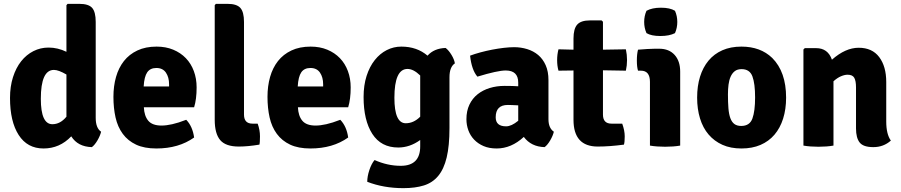

<svg xmlns="http://www.w3.org/2000/svg" viewBox="-20 -756 4679 997"><path d="M232 -509Q280 -509 325 -487V-729L331 -736H392Q440 -736 458.5 -715Q477 -694 477 -642V-144Q477 -91 505 -72Q500 -51 486 -27Q472 -3 457 8Q384 6 350 -48Q290 15 206 15Q122 15 77 -55Q32 -125 32 -247Q32 -307 47.5 -355.5Q63 -404 90 -438Q117 -472 153.5 -490.5Q190 -509 232 -509ZM252 -111Q293 -111 325 -150V-369Q284 -393 260 -393Q192 -393 192 -243Q192 -111 252 -111Z M988 -199H727Q729 -154 750 -129Q771 -104 819 -104Q843 -104 874.5 -111Q906 -118 947 -134Q980 -100 988 -42Q908 15 792 15Q729 15 686.5 -5Q644 -25 617.5 -61Q591 -97 580 -146Q569 -195 569 -253Q569 -309 582.5 -356.5Q596 -404 623.5 -439Q651 -474 693.5 -494Q736 -514 793 -514Q841 -514 879.5 -498Q918 -482 945 -454Q972 -426 986.5 -387Q1001 -348 1001 -302Q1001 -241 988 -199ZM726 -307H858V-318Q858 -355 841.5 -379Q825 -403 792 -403Q760 -403 744.5 -380.5Q729 -358 726 -307Z M1291 -114H1318Q1330 -81 1330 -48Q1330 -15 1327 -5Q1267 5 1220 5Q1152 5 1123.5 -28.5Q1095 -62 1095 -134V-729L1101 -736H1162Q1209 -736 1228 -715Q1247 -694 1247 -642V-161Q1247 -114 1291 -114Z M1788 -199H1527Q1529 -154 1550 -129Q1571 -104 1619 -104Q1643 -104 1674.5 -111Q1706 -118 1747 -134Q1780 -100 1788 -42Q1708 15 1592 15Q1529 15 1486.5 -5Q1444 -25 1417.5 -61Q1391 -97 1380 -146Q1369 -195 1369 -253Q1369 -309 1382.5 -356.5Q1396 -404 1423.5 -439Q1451 -474 1493.5 -494Q1536 -514 1593 -514Q1641 -514 1679.5 -498Q1718 -482 1745 -454Q1772 -426 1786.5 -387Q1801 -348 1801 -302Q1801 -241 1788 -199ZM1526 -307H1658V-318Q1658 -355 1641.5 -379Q1625 -403 1592 -403Q1560 -403 1544.5 -380.5Q1529 -358 1526 -307Z M2200 -467Q2234 -505 2294 -507Q2310 -495 2324.5 -471Q2339 -447 2342 -427Q2314 -408 2314 -355V-91Q2314 1 2299.5 61.5Q2285 122 2255.5 157.5Q2226 193 2181 207Q2136 221 2075 221Q1972 221 1887 188Q1887 160 1898 127Q1909 94 1925 75Q1992 105 2061 105Q2162 105 2162 4V-29Q2108 10 2048 10Q1959 10 1913.5 -60.5Q1868 -131 1868 -252Q1868 -313 1883.5 -361.5Q1899 -410 1926 -444Q1953 -478 1988.5 -496Q2024 -514 2064 -514Q2145 -514 2200 -467ZM2162 -150V-364Q2127 -398 2096 -398Q2028 -398 2028 -248Q2028 -116 2087 -116Q2128 -116 2162 -150Z M2856 -72Q2851 -51 2837 -27Q2823 -3 2808 8Q2738 6 2700 -45Q2635 15 2559 15Q2520 15 2491 2.5Q2462 -10 2442 -31Q2422 -52 2412 -79.5Q2402 -107 2402 -137Q2402 -180 2417.5 -212.5Q2433 -245 2460 -266.5Q2487 -288 2523 -299Q2559 -310 2600 -310Q2623 -310 2640.5 -309.5Q2658 -309 2671 -308V-327Q2671 -390 2606 -390Q2564 -390 2459 -358Q2429 -393 2421 -467Q2445 -476 2474.5 -484Q2504 -492 2535 -498Q2566 -504 2596 -507.5Q2626 -511 2650 -511Q2685 -511 2717.5 -501Q2750 -491 2774.5 -470.5Q2799 -450 2813.5 -417.5Q2828 -385 2828 -340V-137Q2828 -91 2856 -72ZM2554 -147Q2554 -100 2608 -100Q2636 -100 2671 -129V-209Q2651 -210 2637.5 -210.5Q2624 -211 2617 -211Q2554 -211 2554 -147Z M3230 -500Q3236 -472 3236 -444Q3236 -416 3230 -389L3111 -391V-161Q3111 -114 3155 -114H3211Q3224 -78 3224 -48Q3224 -18 3220 -5Q3146 5 3084 5Q2958 5 2958 -134V-390L2880 -389Q2873 -414 2873 -443.5Q2873 -473 2880 -500L2958 -498V-556Q2958 -607 2977.5 -628.5Q2997 -650 3043 -650H3104L3111 -643V-498Z M3512 -384V0Q3495 3 3475 4.5Q3455 6 3434 6Q3413 6 3392.5 4.5Q3372 3 3355 0V-331Q3355 -389 3308 -389H3293Q3287 -408 3287 -442Q3287 -475 3293 -498Q3319 -500 3341 -501.5Q3363 -503 3381 -503H3403Q3454 -503 3483 -471Q3512 -439 3512 -384ZM3337 -700Q3366 -716 3412 -716Q3459 -716 3485 -700Q3497 -673 3497 -642Q3497 -611 3485 -584Q3456 -569 3409 -569Q3362 -569 3337 -584Q3325 -611 3325 -642Q3325 -673 3337 -700Z M3990 -455Q4062 -383 4062 -249Q4062 -189 4046.5 -140Q4031 -91 4001.5 -56.5Q3972 -22 3929 -3.5Q3886 15 3830 15Q3774 15 3731.5 -4Q3689 -23 3659.5 -57.5Q3630 -92 3615 -141Q3600 -190 3600 -249Q3600 -309 3615 -357.5Q3630 -406 3659 -441Q3688 -476 3731 -495Q3774 -514 3830 -514Q3929 -514 3990 -455ZM3831 -397Q3809 -397 3795.5 -386.5Q3782 -376 3774 -358Q3766 -340 3763 -316.5Q3760 -293 3760 -266Q3760 -224 3762.5 -193.5Q3765 -163 3772.5 -142.5Q3780 -122 3793.5 -112Q3807 -102 3829 -102Q3873 -102 3887 -140.5Q3901 -179 3901 -250Q3901 -322 3887 -359.5Q3873 -397 3831 -397Z M4582 -330V-125Q4582 -59 4606 -26Q4568 8 4515 8Q4463 8 4444 -16Q4425 -40 4425 -89V-302Q4425 -336 4416 -352Q4407 -368 4381 -368Q4366 -368 4347 -360Q4328 -352 4308 -334V0Q4291 3 4271 4.5Q4251 6 4230 6Q4209 6 4189 4.5Q4169 3 4152 0V-499L4159 -506H4218Q4279 -506 4300 -446Q4370 -508 4439 -508Q4509 -508 4545.5 -459.5Q4582 -411 4582 -330Z"/></svg>

Font: Signika
Style: Bold
Weight: 700
Designer: Anna Giedrys
Foundry: Anna Giedrys
Version: Version 1.001